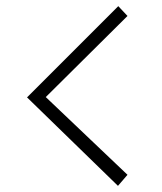

<svg xmlns="http://www.w3.org/2000/svg" viewBox="-20 -598 526 625"><path d="M365 -578 395 -546 129 -282 395 -29 364 7 68 -281Z"/></svg>

Font: Yaldevi ExtraLight
Style: Regular
Weight: 200
Designer: Sol Matas, Rajitha Manaperi, Kosala Senevirathne
Foundry: Mooniak
Version: Version 1.100